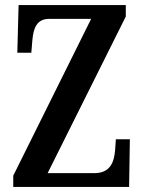

<svg xmlns="http://www.w3.org/2000/svg" viewBox="-20 -734 565 754"><path d="M32 0H487L490 -187H435L432 -144C428 -97 413 -54 350 -54H167L474 -669V-714H53L48 -527H103L107 -575C111 -622 123 -660 174 -660H338L32 -44Z"/></svg>

Font: Noto Serif Sinhala ExtraCondensed SemiBold
Style: Regular
Weight: 600
Width: 2
Designer: Jelle Bosma - Monotype Design Team
Foundry: Monotype Imaging Inc.
Version: Version 2.007